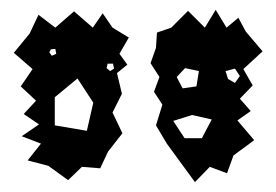

<svg xmlns="http://www.w3.org/2000/svg" viewBox="-20 -756 559 389"><path d="M318 -465 296 -502 309 -544 292 -570 303 -600 285 -628 296 -659 298 -690 327 -700 361 -734 395 -700 417 -736 439 -700 463 -720 478 -692 512 -652 473 -616 492 -583 466 -556 488 -531 461 -512 495 -472 453 -441 440 -405 405 -418 375 -387ZM78 -420 36 -431 63 -465 24 -480 59 -504 28 -525 53 -552 22 -581 46 -616 8 -649 40 -688 58 -726 92 -700 130 -733 168 -700 188 -729 208 -700 241 -680 222 -647 238 -625 217 -608 227 -566 208 -528 228 -486 199 -449 183 -415 146 -418 118 -391ZM92 -657 83 -656 80 -650 85 -643 94 -647ZM209 -627H198L196 -618L203 -612L211 -617ZM383 -612 355 -618 338 -600 350 -577 378 -581ZM456 -617 437 -612 442 -596 456 -588 466 -602ZM169 -548 137 -597 91 -559V-502L156 -491ZM409 -514 369 -523 331 -511 354 -476H389Z"/></svg>

Font: Rubik Gemstones
Style: Regular
Weight: 400
Designer: Hubert and Fischer, NaN
Foundry: Hubert and Fischer, NaN
Version: Version 2.200